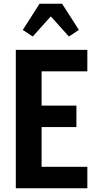

<svg xmlns="http://www.w3.org/2000/svg" viewBox="-20 -1000 540 1020"><path d="M64 0V-735H444V-621H201V-439H386V-325H201V-114H444V0ZM154 -806 101 -841 190 -980H310L399 -841L346 -806L250 -913Z"/></svg>

Font: Iosevka SS18 Heavy
Style: Regular
Weight: 900
Monospace: yes
Designer: Belleve Invis
Foundry: Belleve Invis
Version: Version 25.1.1; ttfautohint (v1.8.4)